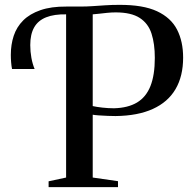

<svg xmlns="http://www.w3.org/2000/svg" viewBox="-20 -770 792 790"><path d="M180 0V-24L252 -39.5V-719.5L246 -731.5L252 -743H309Q337.5 -743 362.2 -744.8Q387 -746.5 413 -748.2Q439 -750 470.5 -750Q568.5 -750.5 626 -723.8Q683.5 -697 708.5 -648.2Q733.5 -599.5 733.5 -533Q733.5 -456.5 702.2 -403.2Q671 -350 609 -321.8Q547 -293.5 455.5 -292.5Q443 -292.5 423.8 -293.2Q404.5 -294 386.8 -295.2Q369 -296.5 361.5 -298V-39.5L465.5 -24.5V0ZM449 -324.5Q506.5 -326 543.8 -348.2Q581 -370.5 599 -415.8Q617 -461 617 -532Q617 -589.5 603.5 -631.5Q590 -673.5 555 -696.2Q520 -719 456 -719Q439.5 -719 421.2 -717.2Q403 -715.5 387.5 -713.5Q372 -711.5 361.5 -711V-333.5Q377 -330 401.5 -327.2Q426 -324.5 449 -324.5ZM29.5 -486Q27 -498.5 25.8 -513.5Q24.5 -528.5 24.5 -544Q24.5 -586.5 36.5 -622.8Q48.5 -659 75.5 -686Q102.5 -713 146.5 -728.2Q190.5 -743.5 253.5 -743L259 -727L253.5 -711Q203 -712 169.8 -698.8Q136.5 -685.5 120.5 -657.2Q104.5 -629 104.5 -584.5Q104.5 -557.5 109.2 -531.8Q114 -506 122.5 -486Z"/></svg>

Font: Merriweather 120pt
Style: Regular
Weight: 400
Version: Version 2.100